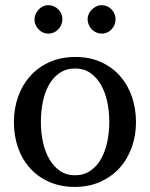

<svg xmlns="http://www.w3.org/2000/svg" viewBox="-20 -716 584 748"><path d="M405.8 -241.2Q405.8 -282.2 397.7 -319.8Q389.6 -357.4 373 -386.2Q356.4 -415 331.5 -432.1Q306.6 -449.2 272.9 -449.2Q238.3 -449.2 212.9 -432.1Q187.5 -415 171.1 -386.2Q154.8 -357.4 147 -319.8Q139.2 -282.2 139.2 -241.2Q139.2 -200.7 147.2 -163.1Q155.3 -125.5 171.9 -96.7Q188.5 -67.9 213.4 -50.5Q238.3 -33.2 272 -33.2Q306.2 -33.2 331.5 -50.3Q356.9 -67.4 373.3 -96.2Q389.6 -125 397.7 -162.6Q405.8 -200.2 405.8 -241.2ZM509.8 -240.2Q509.8 -187 492.9 -140.9Q476.1 -94.7 445.1 -60.8Q414.1 -26.9 369.9 -7.3Q325.7 12.2 271 12.2Q216.3 12.2 172.4 -7.1Q128.4 -26.4 97.7 -60.1Q66.9 -93.8 50.5 -139.9Q34.2 -186 34.2 -240.2Q34.2 -293.5 50.8 -339.8Q67.4 -386.2 98.6 -420.7Q129.9 -455.1 174.1 -474.6Q218.3 -494.1 273.9 -494.1Q329.6 -494.1 373.5 -474.1Q417.5 -454.1 447.8 -419.7Q478 -385.3 493.9 -339.1Q509.8 -293 509.8 -240.2ZM223.1 -641.1Q223.1 -629.9 218.8 -619.6Q214.4 -609.4 207 -601.6Q199.7 -593.8 189.7 -589.4Q179.7 -585 168.5 -585Q157.2 -585 147.5 -589.4Q137.7 -593.8 130.4 -601.6Q123 -609.4 118.7 -619.1Q114.3 -628.9 114.3 -640.1Q114.3 -650.9 118.7 -660.9Q123 -670.9 130.4 -678.7Q137.7 -686.5 147.5 -691.2Q157.2 -695.8 168.5 -695.8Q179.7 -695.8 189.7 -691.4Q199.7 -687 207 -679.7Q214.4 -672.4 218.8 -662.4Q223.1 -652.3 223.1 -641.1ZM430.2 -641.1Q430.2 -629.9 426 -619.6Q421.9 -609.4 414.6 -601.6Q407.2 -593.8 397.5 -589.4Q387.7 -585 376.5 -585Q365.2 -585 355.2 -589.4Q345.2 -593.8 337.6 -601.6Q330.1 -609.4 325.7 -619.6Q321.3 -629.9 321.3 -641.1Q321.3 -651.4 325.7 -661.4Q330.1 -671.4 337.9 -679Q345.7 -686.5 355.5 -691.2Q365.2 -695.8 376.5 -695.8Q387.7 -695.8 397.5 -691.4Q407.2 -687 414.6 -679.4Q421.9 -671.9 426 -661.9Q430.2 -651.9 430.2 -641.1Z"/></svg>

Font: Charis SIL Cyr
Style: Regular
Weight: 400
Foundry: SIL International
Version: Version 5.000